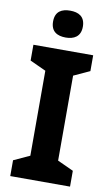

<svg xmlns="http://www.w3.org/2000/svg" viewBox="-101 -1071 591 1028"><g transform="rotate(10 194.5 -557.0)"><path d="M195 -1021C150 -1021 114 -1004 114 -948C114 -893 150 -875 195 -875C239 -875 276 -893 276 -948C276 -1004 239 -1021 195 -1021ZM357 -93V-179L270 -219V-681L357 -721V-807H32V-721L119 -681V-219L32 -179V-93Z"/></g></svg>

Font: Noto Sans Kannada UI
Style: Bold
Weight: 700
Designer: Jelle Bosma - Monotype Design Team
Foundry: Monotype Imaging Inc.
Version: Version 2.005